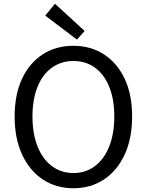

<svg xmlns="http://www.w3.org/2000/svg" viewBox="-20 -990 782 1023"><path d="M371 13Q279 13 208.5 -33.5Q138 -80 98 -166Q58 -252 58 -369Q58 -487 98 -571.5Q138 -656 208.5 -701Q279 -746 371 -746Q463 -746 533.5 -700.5Q604 -655 644 -571Q684 -487 684 -369Q684 -252 644 -166Q604 -80 533.5 -33.5Q463 13 371 13ZM371 -68Q437 -68 486 -105Q535 -142 562 -210Q589 -278 589 -369Q589 -461 562 -527.5Q535 -594 486 -629.5Q437 -665 371 -665Q306 -665 256.5 -629.5Q207 -594 180 -527.5Q153 -461 153 -369Q153 -278 180 -210Q207 -142 256.5 -105Q306 -68 371 -68ZM390 -779 221 -907 273 -970 431 -825Z"/></svg>

Font: Noto Sans JP Thin
Style: Regular
Weight: 400
Version: Version 2.004-H2;hotconv 1.0.118;makeotfexe 2.5.65603